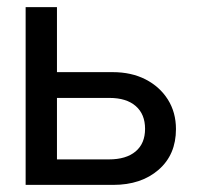

<svg xmlns="http://www.w3.org/2000/svg" viewBox="-20 -520 553 540"><path d="M286.3 -71.7H140.2V-244.6H287.7Q335.5 -244.6 361.8 -221.7Q388 -198.8 388 -157.7Q388 -116.4 361.4 -94.1Q334.8 -71.7 286.3 -71.7ZM297.1 -317.1H140.2V-500H52.1V0H298.4Q377.1 0 426 -42.5Q474.9 -85 474.9 -156.9Q474.9 -203.9 452.1 -240.1Q429.3 -276.2 389.4 -296.7Q349.4 -317.1 297.1 -317.1Z"/></svg>

Font: Overused Grotesk Light
Style: Regular
Weight: 300
Designer: RandomMaerks
Version: Version 0.005